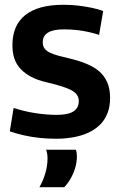

<svg xmlns="http://www.w3.org/2000/svg" viewBox="-20 -571 509 804"><path d="M21 -21 37 -119Q55 -113 77 -107.5Q99 -102 123.5 -98Q148 -94 172 -92Q196 -90 217 -90Q265 -90 287.5 -104.5Q310 -119 310 -148Q310 -164 301 -175.5Q292 -187 274.5 -195.5Q257 -204 231.5 -211.5Q206 -219 173 -227Q138 -235 112 -248.5Q86 -262 67.5 -281Q49 -300 40.5 -325Q32 -350 32 -382Q32 -465 86 -508Q140 -551 246 -551Q279 -551 308 -547.5Q337 -544 363.5 -538.5Q390 -533 412 -525L395 -425Q373 -432 351 -437Q329 -442 303.5 -445Q278 -448 246 -448Q203 -448 181 -434.5Q159 -421 159 -394Q159 -378 167 -367.5Q175 -357 190 -350Q205 -343 227 -337Q249 -331 276 -325Q313 -316 343 -303.5Q373 -291 394.5 -273Q416 -255 428.5 -227.5Q441 -200 441 -161Q441 -124 429.5 -95.5Q418 -67 397 -47Q376 -27 348 -14.5Q320 -2 286 4Q252 10 215 10Q179 10 146 6.5Q113 3 81.5 -4Q50 -11 21 -21ZM145 213Q162 183 170.5 152Q179 121 179 93Q179 82 177.5 72.5Q176 63 173 56H298Q300 62 301 69Q302 76 302 84Q302 108 295 131.5Q288 155 276.5 175.5Q265 196 249 213Z"/></svg>

Font: Georama ExtraCondensed Thin SemiBold
Style: Regular
Weight: 600
Version: Version 1.001